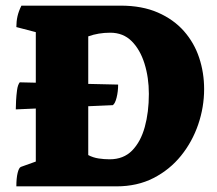

<svg xmlns="http://www.w3.org/2000/svg" viewBox="-20 -661 769 681"><path d="M38 0Q38 -29 42.5 -47.5Q47 -66 54 -69L107 -88V-547L38 -565Q38 -585 42 -603Q46 -621 56 -641H408Q484 -641 540 -616.5Q596 -592 632.5 -550.5Q669 -509 686.5 -456Q704 -403 704 -345Q704 -281 683 -219.5Q662 -158 622 -108.5Q582 -59 524.5 -29.5Q467 0 393 0ZM369 -96Q418 -96 448.5 -127Q479 -158 493.5 -210.5Q508 -263 508 -328Q508 -386 492.5 -435.5Q477 -485 447 -515Q417 -545 371 -545Q329 -545 293 -532V-111Q310 -102 329.5 -99Q349 -96 369 -96ZM36 -273Q36 -285 37 -304Q38 -323 40.5 -341.5Q43 -360 50 -369L399 -361Q399 -336 393.5 -314.5Q388 -293 380 -288Z"/></svg>

Font: Petrona Black
Style: Regular
Weight: 900
Designer: Ringo R. Seeber
Foundry: Ringo R. Seeber
Version: Version 2.001; ttfautohint (v1.8.3)